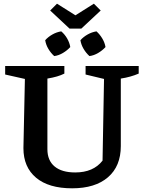

<svg xmlns="http://www.w3.org/2000/svg" viewBox="-20 -1010 782 1041"><path d="M371 11Q244 11 175.5 -46.5Q107 -104 107 -207L115 -582L8 -606V-652H329V-611Q311 -602 289 -595.5Q267 -589 237 -584V-201Q237 -140 276 -107.5Q315 -75 388 -75Q486 -75 536 -139L544 -582L444 -606V-652H732V-611Q688 -592 635 -584V-218Q635 -109 565.5 -49Q496 11 371 11ZM489 -990 526 -953 421 -855H357L252 -953L289 -990L389 -927ZM312 -840Q331 -824 344 -801.5Q357 -779 361 -755Q345 -737 321.5 -723Q298 -709 274 -706Q256 -722 242.5 -744.5Q229 -767 225 -792Q241 -810 264 -823Q287 -836 312 -840ZM503 -840Q521 -824 534.5 -801.5Q548 -779 552 -755Q536 -737 512.5 -723Q489 -709 465 -706Q447 -722 433.5 -744.5Q420 -767 416 -792Q432 -810 455 -823Q478 -836 503 -840Z"/></svg>

Font: Piazzolla SemiBold
Style: Regular
Weight: 600
Designer: Juan Pablo del Peral
Foundry: Huerta Tipografica
Version: Version 1.330